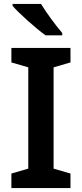

<svg xmlns="http://www.w3.org/2000/svg" viewBox="-20 -958 417 978"><path d="M189 -938H44V-928C77 -890 163 -813 212 -778H297V-790C265 -827 216 -893 189 -938ZM339 0V-74L253 -99V-615L339 -640V-714H38V-640L124 -615V-99L38 -74V0Z"/></svg>

Font: Noto Sans Georgian SemiBold
Style: Regular
Weight: 600
Designer: Monotype Design Team, Akaki Razmadze
Foundry: Google LLC
Version: Version 2.005